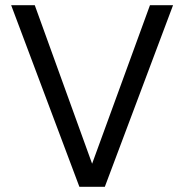

<svg xmlns="http://www.w3.org/2000/svg" viewBox="-20 -720 710 740"><path d="M286 0 23 -700H114L335 -89L558 -700H647L384 0Z"/></svg>

Font: DM Sans 9pt
Style: Regular
Weight: 400
Designer: Colophon Foundry, Jonny Pinhorn
Foundry: Colophon Foundry
Version: Version 4.004;gftools[0.9.30]